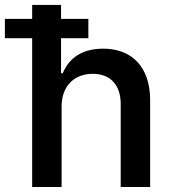

<svg xmlns="http://www.w3.org/2000/svg" viewBox="-60 -747 688 767"><path d="M186.1 -321.7C186.1 -404.5 237.9 -452.1 310.4 -452.1C380.7 -452.1 422.6 -407.7 422.2 -330.6V0H539.8V-346.9C539.8 -481.2 465.2 -552.6 352.3 -552.6C268.1 -552.6 215.9 -515.3 190.7 -454.5H183.9V-594.5H293V-671.5H183.9V-727.3H68.5V-671.5H-40.5V-594.5H68.5V0H186.1Z"/></svg>

Font: Magic Ui Pro Semi Bold
Style: Regular
Weight: 600
Designer: Stefan Endress, Andreas Faust
Version: Version 1.000;FEAKit 1.0